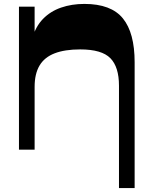

<svg xmlns="http://www.w3.org/2000/svg" viewBox="-20 -764 773 980"><path d="M587.3 -70H667.2V196H587.3ZM587.3 0V-326.5Q587.3 -422.3 543.3 -467Q499.3 -511.8 389.3 -511.8Q310.8 -511.8 258.9 -491.8Q207 -471.8 181.9 -429.6Q156.7 -387.5 156.7 -320.5V0H76.8V-730H156.7V-545L144.2 -566.5Q161.5 -628.5 199.5 -667.5Q237.5 -706.5 291.7 -725.2Q346 -744 410.7 -744Q547 -744 607.1 -670.3Q667.2 -596.5 667.2 -446.3V0Z"/></svg>

Font: Savate ExtraLight
Style: Regular
Weight: 200
Designer: Max Esnée
Foundry: Plomb Type
Version: Version 2.000